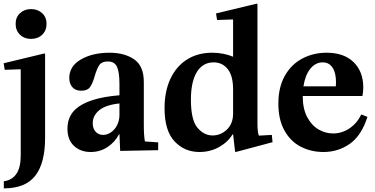

<svg xmlns="http://www.w3.org/2000/svg" viewBox="-21 -826 2062 1056"><path d="M91 -445 5 -442 -1 -478 223 -532 227 -530V-67Q227 71 173 140.5Q119 210 0 210V171Q93 158 93 30V-443ZM65 -695Q65 -731 89 -753.5Q113 -776 150 -776Q187 -776 211 -753.5Q235 -731 235 -695Q235 -658 211 -635Q187 -612 150 -612Q113 -612 89 -635Q65 -658 65 -695Z M394 -225Q463 -288 636 -302V-365Q636 -429 622.5 -458.5Q609 -488 572 -488Q539 -488 525.5 -468.5Q512 -449 500 -408Q489 -368 474.5 -347.5Q460 -327 426 -327Q394 -327 377 -346.5Q360 -366 360 -397Q360 -462 424 -499Q488 -536 581 -536Q664 -536 717 -499.5Q770 -463 770 -375V-139Q770 -80 776 -48L849 -43V0L640 4L636 -88H634Q611 -44 570 -17Q529 10 478 10Q422 10 386 -23.5Q350 -57 350 -118Q350 -184 394 -225ZM546 -84Q568 -84 589 -98Q610 -112 623 -137.5Q636 -163 636 -194V-257Q560 -249 524.5 -219.5Q489 -190 489 -148Q489 -119 505 -101.5Q521 -84 546 -84Z M1403 -80 1474 -84 1478 -44 1276 10 1272 8 1261 -88H1259Q1232 -44 1183.5 -17Q1135 10 1076 10Q994 10 939 -48.5Q884 -107 884 -231Q884 -324 916.5 -393Q949 -462 1008 -499Q1067 -536 1146 -536Q1208 -536 1261 -514V-717L1259 -719L1173 -716L1167 -752L1391 -806L1395 -804V-148Q1395 -96 1403 -80ZM1148 -81Q1193 -81 1227 -113.5Q1261 -146 1261 -202V-334Q1261 -409 1231.5 -446Q1202 -483 1154 -483Q1094 -483 1061.5 -429.5Q1029 -376 1029 -278Q1029 -166 1065 -123.5Q1101 -81 1148 -81Z M1775 -536Q1871 -536 1924 -484Q1977 -432 1977 -345Q1977 -326 1973 -300L1971 -298H1644Q1644 -228 1668.5 -182Q1693 -136 1731 -114Q1769 -92 1811 -92Q1859 -92 1900.5 -119.5Q1942 -147 1966 -196H1968L2000 -183Q1967 -80 1903 -35Q1839 10 1758 10Q1690 10 1633.5 -19Q1577 -48 1543.5 -108Q1510 -168 1510 -256Q1510 -346 1545.5 -409Q1581 -472 1641.5 -504Q1702 -536 1775 -536ZM1826 -351Q1827 -359 1827 -374Q1827 -425 1808 -454Q1789 -483 1754 -483Q1714 -483 1685.5 -447.5Q1657 -412 1648 -351Z"/></svg>

Font: Minipax
Style: Bold
Weight: 600
Designer: Raphaël Ronot, Igor Stepanchenko (Cyrillic)
Foundry: steppetype
Version: Version 1.002